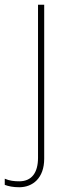

<svg xmlns="http://www.w3.org/2000/svg" viewBox="-70 -614 297 808"><path d="M11 174C68 174 116 135 116 54V-594H90V50C90 112 64 149 11 149C-9 149 -30 147 -50 138V164C-34 170 -14 174 11 174Z"/></svg>

Font: Noto Sans Malayalam UI Thin
Style: Regular
Weight: 100
Designer: Jelle Bosma - Monotype Design Team
Foundry: Monotype Imaging Inc.
Version: Version 2.104